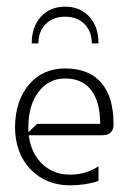

<svg xmlns="http://www.w3.org/2000/svg" viewBox="-20 -550 385 575"><path d="M95 -420H75Q75 -470 102.5 -500Q130 -530 175 -530Q220 -530 247.5 -500Q275 -470 275 -420H255Q255 -456 233 -478Q211 -500 175 -500Q139 -500 117 -478Q95 -456 95 -420ZM25 -170Q26 -249 67 -297Q108 -345 175 -345Q246 -345 283 -302.5Q320 -260 320 -179V-175Q320 -161 311 -153Q302 -145 288 -145H66Q73 -91 106.5 -59Q140 -27 190 -27Q237 -27 275 -52V-8Q236 5 190 5Q117 5 71 -43.5Q25 -92 25 -170ZM65 -170V-154L91 -179H280Q280 -245 253 -280Q226 -315 175 -315Q126 -315 95.5 -275Q65 -235 65 -170Z"/></svg>

Font: Glametrix
Style: Light
Weight: 300
Designer: gluk
Foundry: gluk
Version: Version 0.40